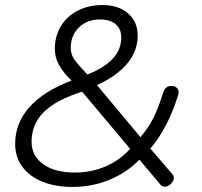

<svg xmlns="http://www.w3.org/2000/svg" viewBox="-20 -730 799 760"><path d="M40 -160Q40 -243 97 -306.5Q154 -370 263 -411Q229 -444 213 -474Q197 -504 197 -536Q197 -587 221 -626.5Q245 -666 288 -688Q331 -710 386 -710Q449 -710 487 -677Q525 -644 525 -589Q525 -529 484.5 -479.5Q444 -430 364 -393L536 -187Q566 -222 586.5 -262Q607 -302 625 -361Q634 -390 658 -390Q671 -390 679 -383Q687 -376 687 -365Q687 -360 685 -353Q643 -220 575 -142L661 -42Q668 -35 668 -25Q668 -14 656.5 -2.5Q645 9 632 9Q622 9 616 2L532 -98Q481 -46 412.5 -18Q344 10 266 10Q199 10 147.5 -11Q96 -32 68 -70.5Q40 -109 40 -160ZM460 -581Q460 -615 438 -634Q416 -653 376 -653Q325 -653 292.5 -621.5Q260 -590 260 -541Q260 -517 272 -498Q284 -479 326 -435Q460 -488 460 -581ZM495 -141 305 -367Q203 -335 154 -287Q105 -239 105 -169Q105 -113 151 -80Q197 -47 276 -47Q342 -47 398.5 -71.5Q455 -96 495 -141Z"/></svg>

Font: Kodchasan Light
Style: Italic
Weight: 300
Italic angle: -10°
Version: Version 1.000; ttfautohint (v1.6)